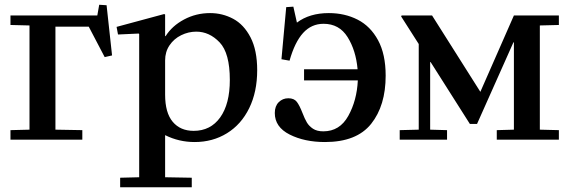

<svg xmlns="http://www.w3.org/2000/svg" viewBox="-20 -587 2393 807"><path d="M397 -567 428 -565 451 -354 420 -347 353 -475H213V-42L326 -40V0H24V-40L104 -42V-480L24 -482V-522H389Z M670 -528 674 -526V-435H676Q703 -478 753.5 -505Q804 -532 863 -532Q915 -532 960 -508Q1005 -484 1033 -430Q1061 -376 1061 -292Q1061 -201 1027.5 -132.5Q994 -64 934 -27Q874 10 798 10Q732 10 674 -19V158L786 160V200H485V160L565 158V-444L563 -446L476 -442L470 -474ZM794 -37Q865 -37 905.5 -93.5Q946 -150 946 -251Q946 -364 903 -409Q860 -454 805 -454Q772 -454 741.5 -439Q711 -424 692.5 -396.5Q674 -369 674 -333V-189Q674 -113 706 -75Q738 -37 794 -37Z M1135 -112Q1135 -141 1151.5 -157.5Q1168 -174 1192 -174Q1216 -174 1227.5 -159Q1239 -144 1251 -113Q1261 -87 1270 -72Q1279 -57 1295.5 -46Q1312 -35 1339 -35Q1408 -35 1444 -100Q1480 -165 1484 -249H1258V-296H1483Q1476 -375 1441 -431Q1406 -487 1340 -487Q1289 -487 1254 -448.5Q1219 -410 1197 -332L1163 -338L1183 -557L1213 -559L1228 -492Q1281 -532 1362 -532Q1429 -532 1483 -504.5Q1537 -477 1569 -418Q1601 -359 1601 -269Q1601 -143 1540 -66.5Q1479 10 1346 10Q1260 10 1197.5 -21.5Q1135 -53 1135 -112Z M1660 -40 1740 -42V-402L1666 -518L1668 -522H1796L1999 -201L2140 -522H2329V-482L2249 -480V-42L2329 -40V0H2068V-40L2140 -42V-409H2138L1985 -66H1955L1790 -326H1788V-42L1859 -40V0H1660Z"/></svg>

Font: Minipax
Style: Bold
Weight: 500
Designer: Raphaël Ronot, Igor Stepanchenko (Cyrillic)
Foundry: steppetype
Version: Version 1.002